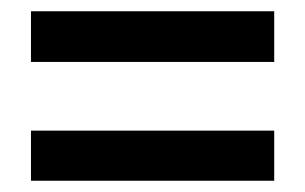

<svg xmlns="http://www.w3.org/2000/svg" viewBox="-20 -496 541 341"><path d="M35 -476H467V-386H35ZM35 -264H467V-175H35Z"/></svg>

Font: TypoPRO Montserrat Alternates
Style: Regular
Weight: 500
Designer: Julieta Ulanovsky
Foundry: Julieta Ulanovsky
Version: Version 6.001